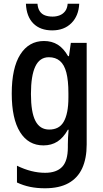

<svg xmlns="http://www.w3.org/2000/svg" viewBox="-20 -770 553 1030"><path d="M216 -550Q258 -550 289.5 -530.5Q321 -511 345 -469H350L360 -540H445V5Q445 80 421 132.5Q397 185 347.5 212.5Q298 240 221 240Q178 240 141.5 232.5Q105 225 71 209V119Q110 138 147.5 147.5Q185 157 222 157Q283 157 313.5 125Q344 93 344 20V5Q344 -12 345 -32.5Q346 -53 348 -74H344Q320 -31 288 -10.5Q256 10 213 10Q132 10 87.5 -61.5Q43 -133 43 -268Q43 -406 89 -478Q135 -550 216 -550ZM242 -463Q193 -463 169.5 -413.5Q146 -364 146 -266Q146 -168 170 -121.5Q194 -75 244 -75Q270 -75 289.5 -85Q309 -95 321.5 -116.5Q334 -138 340.5 -170.5Q347 -203 347 -247V-270Q347 -338 336 -380.5Q325 -423 301.5 -443Q278 -463 242 -463ZM405 -750Q402 -685 363 -646Q324 -607 260 -607Q196 -607 159 -644Q122 -681 119 -750H181Q183 -725 193.5 -709.5Q204 -694 221.5 -687.5Q239 -681 262 -681Q283 -681 300.5 -688Q318 -695 329.5 -710Q341 -725 343 -750Z"/></svg>

Font: Noto Sans Bengali Condensed Medium
Style: Regular
Weight: 500
Width: 3
Designer: Jelle Bosma - Monotype Design Team
Foundry: Monotype Imaging Inc.
Version: Version 2.003